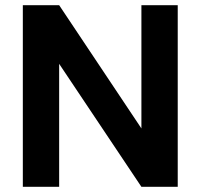

<svg xmlns="http://www.w3.org/2000/svg" viewBox="-20 -720 773 740"><path d="M68 0V-700H208L525 -225V-700H665V0H525L208 -474V0Z"/></svg>

Font: DM Sans 16pt ExtraBold
Style: Regular
Weight: 800
Version: Version 4.004;gftools[0.9.30]